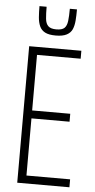

<svg xmlns="http://www.w3.org/2000/svg" viewBox="-60 -929 478 964"><g transform="rotate(5 179.0 -446.5)"><path d="M65 0V-688H328V-648H108V-368H300V-328H108V-40H328V0ZM193 -753Q158 -753 139 -763Q120 -773 111.5 -792Q103 -811 101 -836.5Q99 -862 99 -893H135Q135 -857 137.5 -832.5Q140 -808 152.5 -796Q165 -784 193 -784Q222 -784 234 -795.5Q246 -807 249 -831.5Q252 -856 252 -893H288Q288 -862 286 -836.5Q284 -811 276 -792.5Q268 -774 248 -763.5Q228 -753 193 -753Z"/></g></svg>

Font: Saira ExtraCondensed ExtraLight
Style: Regular
Weight: 250
Width: 2
Designer: Hector Gatti with collaboration of the Omnibus-Type team
Foundry: Omnibus-Type
Version: Version 1.101